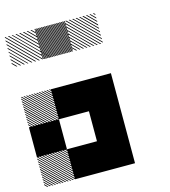

<svg xmlns="http://www.w3.org/2000/svg" viewBox="-122 -933 911 1030"><g transform="rotate(-15 333.0 -417.5)"><path d="M167.5 -155.8 155.8 -167.5H161.7L167.5 -161.7ZM167.5 -141.7 141.7 -167.5H147.5L167.5 -147.5ZM167.5 -127.5 127.5 -167.5H133.3L167.5 -133.3ZM167.5 -113.3 113.3 -167.5H119.2L167.5 -119.2ZM167.5 -99.2 99.2 -167.5H105L167.5 -105ZM167.5 -85 85 -167.5H90.8L167.5 -90.8ZM167.5 -70.8 70.8 -167.5H76.7L167.5 -76.7ZM167.5 -56.7 56.7 -167.5H62.5L167.5 -62.5ZM167.5 -42.5 42.5 -167.5H48.3L167.5 -48.3ZM167.5 -28.3 28.3 -167.5H34.2L167.5 -34.2ZM167.5 -14.2 14.2 -167.5H20L167.5 -20ZM167.5 0 0 -167.5H5.8L167.5 -5.8ZM154.2 0.8 -0.8 -154.2V-160L160 0.8ZM140 0.8 -0.8 -140V-145.8L145.8 0.8ZM125.8 0.8 -0.8 -125.8V-131.7L131.7 0.8ZM111.7 0.8 -0.8 -111.7V-117.5L117.5 0.8ZM96.7 0.8 -0.8 -96.7V-103.3L103.3 0.8ZM83.3 0.8 -0.8 -83.3V-89.2L89.2 0.8ZM69.2 0.8 -0.8 -69.2V-75L75 0.8ZM55 0.8 -0.8 -55V-60.8L60.8 0.8ZM40.8 0.8 -0.8 -40.8V-46.7L46.7 0.8ZM26.7 0.8 -0.8 -26.7V-32.5L32.5 0.8ZM12.5 0.8 -0.8 -12.5V-18.3L18.3 0.8ZM167.5 -489.2 155.8 -500.8H161.7L167.5 -495ZM167.5 -475 141.7 -500.8H147.5L167.5 -480.8ZM167.5 -460.8 127.5 -500.8H133.3L167.5 -466.7ZM167.5 -446.7 113.3 -500.8H119.2L167.5 -452.5ZM167.5 -432.5 99.2 -500.8H105L167.5 -438.3ZM167.5 -418.3 85 -500.8H90.8L167.5 -424.2ZM167.5 -404.2 70.8 -500.8H76.7L167.5 -410ZM167.5 -390 56.7 -500.8H62.5L167.5 -395.8ZM167.5 -375.8 42.5 -500.8H48.3L167.5 -381.7ZM167.5 -361.7 28.3 -500.8H34.2L167.5 -367.5ZM167.5 -347.5 14.2 -500.8H20L167.5 -353.3ZM167.5 -333.3 0 -500.8H5.8L167.5 -339.2ZM154.2 -332.5 -0.8 -487.5V-493.3L160 -332.5ZM140 -332.5 -0.8 -473.3V-479.2L145.8 -332.5ZM125.8 -332.5 -0.8 -459.2V-465L131.7 -332.5ZM111.7 -332.5 -0.8 -445V-450.8L117.5 -332.5ZM96.7 -332.5 -0.8 -430V-436.7L103.3 -332.5ZM83.3 -332.5 -0.8 -416.7V-422.5L89.2 -332.5ZM69.2 -332.5 -0.8 -402.5V-408.3L75 -332.5ZM55 -332.5 -0.8 -388.3V-394.2L60.8 -332.5ZM40.8 -332.5 -0.8 -374.2V-380L46.7 -332.5ZM26.7 -332.5 -0.8 -360V-365.8L32.5 -332.5ZM12.5 -332.5 -0.8 -345.8V-351.7L18.3 -332.5ZM500.8 -822.5 489.2 -834.2H495L500.8 -828.3ZM500.8 -803.3 470 -834.2H475.8L500.8 -809.2ZM500.8 -784.2 450.8 -834.2H456.7L500.8 -790ZM500.8 -764.2 430.8 -834.2H437.5L500.8 -770.8ZM500.8 -745.8 412.5 -834.2H418.3L500.8 -751.7ZM500.8 -726.7 393.3 -834.2H399.2L500.8 -732.5ZM500.8 -707.5 374.2 -834.2H380L500.8 -713.3ZM500.8 -688.3 355 -834.2H360.8L500.8 -694.2ZM500.8 -669.2 335.8 -834.2H341.7L500.8 -675ZM485 -665.8 332.5 -818.3V-824.2L490.8 -665.8ZM465.8 -665.8 332.5 -799.2V-805L471.7 -665.8ZM446.7 -665.8 332.5 -780V-785.8L452.5 -665.8ZM427.5 -665.8 332.5 -760.8V-766.7L433.3 -665.8ZM408.3 -665.8 332.5 -741.7V-747.5L414.2 -665.8ZM389.2 -665.8 332.5 -722.5V-728.3L395 -665.8ZM370 -665.8 332.5 -703.3V-709.2L375.8 -665.8ZM350.8 -665.8 332.5 -684.2V-690L356.7 -665.8ZM334.2 -826.7 326.7 -834.2H332.5L334.2 -832.5ZM334.2 -817.5 317.5 -834.2H323.3L334.2 -823.3ZM334.2 -808.3 308.3 -834.2H314.2L334.2 -814.2ZM334.2 -799.2 299.2 -834.2H305L334.2 -805ZM334.2 -790 290 -834.2H295.8L334.2 -795.8ZM334.2 -780.8 280.8 -834.2H286.7L334.2 -786.7ZM334.2 -771.7 271.7 -834.2H277.5L334.2 -777.5ZM334.2 -762.5 262.5 -834.2H268.3L334.2 -768.3ZM334.2 -753.3 253.3 -834.2H259.2L334.2 -759.2ZM334.2 -744.2 244.2 -834.2H250L334.2 -750ZM334.2 -735 235 -834.2H240.8L334.2 -740.8ZM334.2 -725.8 225.8 -834.2H231.7L334.2 -731.7ZM334.2 -716.7 216.7 -834.2H222.5L334.2 -722.5ZM334.2 -707.5 207.5 -834.2H213.3L334.2 -713.3ZM334.2 -698.3 198.3 -834.2H204.2L334.2 -704.2ZM334.2 -689.2 189.2 -834.2H195L334.2 -695ZM334.2 -680 180 -834.2H185.8L334.2 -685.8ZM334.2 -670.8 170.8 -834.2H176.7L334.2 -676.7ZM330 -665.8 165.8 -830 167.5 -834.2 334.2 -667.5ZM320.8 -665.8 165.8 -820.8V-826.7L326.7 -665.8ZM311.7 -665.8 165.8 -811.7V-817.5L317.5 -665.8ZM302.5 -665.8 165.8 -802.5V-808.3L308.3 -665.8ZM293.3 -665.8 165.8 -793.3V-799.2L299.2 -665.8ZM284.2 -665.8 165.8 -784.2V-790L290 -665.8ZM275 -665.8 165.8 -775V-780.8L280.8 -665.8ZM265.8 -665.8 165.8 -765.8V-771.7L271.7 -665.8ZM256.7 -665.8 165.8 -756.7V-762.5L262.5 -665.8ZM247.5 -665.8 165.8 -747.5V-753.3L253.3 -665.8ZM238.3 -665.8 165.8 -738.3V-744.2L244.2 -665.8ZM229.2 -665.8 165.8 -729.2V-735L235 -665.8ZM220 -665.8 165.8 -720V-725.8L225.8 -665.8ZM210 -665.8 165.8 -710V-716.7L216.7 -665.8ZM201.7 -665.8 165.8 -701.7V-707.5L207.5 -665.8ZM192.5 -665.8 165.8 -692.5V-698.3L198.3 -665.8ZM183.3 -665.8 165.8 -683.3V-689.2L189.2 -665.8ZM174.2 -665.8 165.8 -674.2V-680L180 -665.8ZM167.5 -830 163.3 -834.2H167.5ZM167.5 -809.2 142.5 -834.2H148.3L167.5 -815ZM167.5 -788.3 121.7 -834.2H127.5L167.5 -794.2ZM167.5 -767.5 100.8 -834.2H106.7L167.5 -773.3ZM167.5 -746.7 80 -834.2H85.8L167.5 -752.5ZM167.5 -725.8 59.2 -834.2H65L167.5 -731.7ZM167.5 -705 38.3 -834.2H43.3L167.5 -710ZM167.5 -684.2 17.5 -834.2H23.3L167.5 -690ZM165 -665.8 -0.8 -831.7 2.5 -834.2 167.5 -669.2ZM144.2 -665.8 -0.8 -810.8V-816.7L150 -665.8ZM123.3 -665.8 -0.8 -790V-795.8L129.2 -665.8ZM102.5 -665.8 -0.8 -769.2V-775L108.3 -665.8ZM81.7 -665.8 -0.8 -748.3V-753.3L86.7 -665.8ZM60.8 -665.8 -0.8 -727.5V-733.3L66.7 -665.8ZM40 -665.8 -0.8 -706.7V-712.5L45.8 -665.8ZM19.2 -665.8 -0.8 -685.8V-691.7L25 -665.8ZM167.5 -834.2H169.2L167.5 -835.8ZM333.3 -166.7H500V0H333.3ZM166.7 -166.7H500V0H166.7ZM333.3 -333.3H500V0H333.3ZM0 -333.3H166.7V-166.7H0ZM333.3 -500H500V-166.7H333.3ZM166.7 -500H500V-333.3H166.7Z"/></g></svg>

Font: 0xA000-Pixelated
Style: Pixelated
Weight: 400
Version: Version 0.1